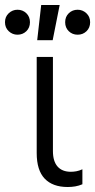

<svg xmlns="http://www.w3.org/2000/svg" viewBox="-82 -739 381 769"><path d="M189 10Q129 10 97 -23.5Q65 -57 65 -126V-511H130V-134Q130 -93 148.5 -72Q167 -51 202 -51Q212 -51 223.5 -53Q235 -55 248 -61V-1Q234 5 219.5 7.5Q205 10 189 10ZM229 -600Q208 -600 193.5 -614Q179 -628 179 -650Q179 -672 193.5 -686Q208 -700 229 -700Q249 -700 264 -686Q279 -672 279 -650Q279 -628 264.5 -614Q250 -600 229 -600ZM-12 -600Q-32 -600 -47 -614Q-62 -628 -62 -650Q-62 -672 -47 -686Q-32 -700 -12 -700Q9 -700 23.5 -686Q38 -672 38 -650Q38 -628 23.5 -614Q9 -600 -12 -600ZM67 -578 83 -719H157L129 -578Z"/></svg>

Font: TikTok Sans 24pt Light
Style: Regular
Weight: 300
Version: Version 4.000